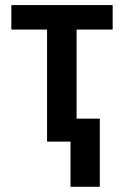

<svg xmlns="http://www.w3.org/2000/svg" viewBox="-20 -548 481 743"><path d="M276.4 -528.3V0H162.1V-528.3ZM416 -528.3V-433.6H23.9V-528.3ZM366.2 -88.9V174.8H252.9V-88.9Z"/></svg>

Font: Roboto Condensed Medium
Style: Regular
Weight: 500
Designer: Christian Robertson
Foundry: Google
Version: Version 3.0